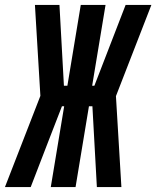

<svg xmlns="http://www.w3.org/2000/svg" viewBox="-61 -755 631 775"><path d="M-41 0 102 -368 80 -735H179L197 -409H211L265 -735H365L311 -409H320L446 -735H550L407 -367L429 0H330L312 -326H298L244 0H144L198 -326H189L132 -179L63 0Z"/></svg>

Font: Iosevka Term Curly XBd Obl
Style: Regular
Weight: 800
Italic angle: -9°
Designer: Belleve Invis
Foundry: Belleve Invis
Version: Version 32.3.0